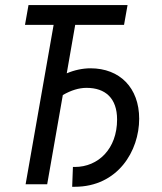

<svg xmlns="http://www.w3.org/2000/svg" viewBox="-20 -713 626 743"><path d="M259.3 9.8H269C436.5 9.8 518.6 -129.4 518.6 -253.4C518.6 -373 443.8 -448.7 330.1 -448.7C300.8 -448.7 267.6 -441.9 238.3 -429.2L271 -616.7H460L473.6 -693.4H90.3L76.7 -616.7H187.5L79.1 0H162.6L223.1 -345.2C255.4 -363.8 285.6 -373 314.9 -373C387.7 -373 433.1 -333 433.1 -250.5C433.1 -137.2 360.4 -66.9 269.5 -66.9H262.2Z"/></svg>

Font: Cascadia Mono NF SemiLight
Style: Italic
Weight: 350
Italic angle: -10°
Monospace: yes
Designer: Aaron Bell
Foundry: Saja Typeworks
Version: Version 2404.023